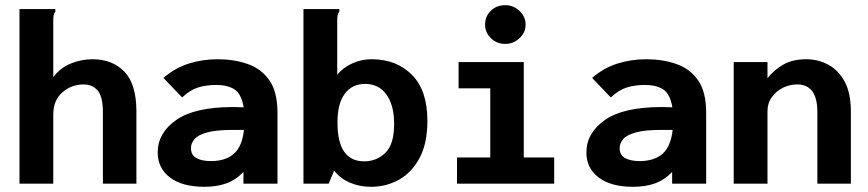

<svg xmlns="http://www.w3.org/2000/svg" viewBox="-20 -707 3340 739"><path d="M55 -672H193V-662Q188 -656 186.5 -649Q185 -642 185 -625V-410Q212 -446 252.5 -462.5Q293 -479 336 -479Q413 -479 459 -431Q505 -383 505 -278V0H376V-276Q376 -335 356 -358.5Q336 -382 302 -382Q255 -382 220 -351.5Q185 -321 185 -266V0H55Z M767 12Q681 12 634 -24Q587 -60 587 -120Q587 -195 658 -245Q729 -295 877 -295Q892 -295 918 -294Q909 -346 882.5 -363Q856 -380 812 -380Q774 -380 743 -370.5Q712 -361 681 -332L609 -407Q654 -446 707 -462.5Q760 -479 817 -479Q880 -479 932.5 -461Q985 -443 1016.5 -398.5Q1048 -354 1048 -273V0H917V-45Q887 -14 850.5 -1Q814 12 767 12ZM715 -137Q715 -110 736 -98.5Q757 -87 792 -87Q848 -87 880 -115Q912 -143 919 -207Q907 -207 895 -207Q883 -207 875 -207Q813 -207 778 -197.5Q743 -188 729 -172Q715 -156 715 -137Z M1408 12Q1365 12 1328 -3.5Q1291 -19 1266 -50L1245 0H1148V-672H1286V-662Q1281 -656 1279.5 -649Q1278 -642 1278 -625V-419Q1300 -447 1337 -463.5Q1374 -480 1414 -479Q1507 -478 1566 -418.5Q1625 -359 1625 -242Q1625 -155 1595 -99Q1565 -43 1516 -15.5Q1467 12 1408 12ZM1382 -86Q1429 -86 1463 -118.5Q1497 -151 1497 -230Q1497 -302 1467.5 -343Q1438 -384 1385 -384Q1335 -384 1307 -346Q1279 -308 1279 -237Q1278 -86 1382 -86Z M1739 0V-101H1867V-367H1745V-468H1996V-101H2113V0ZM1925 -538Q1892 -538 1869.5 -560Q1847 -582 1847 -612Q1847 -644 1869 -665.5Q1891 -687 1925 -687Q1956 -687 1979.5 -665Q2003 -643 2003 -612Q2003 -582 1979.5 -560Q1956 -538 1925 -538Z M2417 12Q2331 12 2284 -24Q2237 -60 2237 -120Q2237 -195 2308 -245Q2379 -295 2527 -295Q2542 -295 2568 -294Q2559 -346 2532.5 -363Q2506 -380 2462 -380Q2424 -380 2393 -370.5Q2362 -361 2331 -332L2259 -407Q2304 -446 2357 -462.5Q2410 -479 2467 -479Q2530 -479 2582.5 -461Q2635 -443 2666.5 -398.5Q2698 -354 2698 -273V0H2567V-45Q2537 -14 2500.5 -1Q2464 12 2417 12ZM2365 -137Q2365 -110 2386 -98.5Q2407 -87 2442 -87Q2498 -87 2530 -115Q2562 -143 2569 -207Q2557 -207 2545 -207Q2533 -207 2525 -207Q2463 -207 2428 -197.5Q2393 -188 2379 -172Q2365 -156 2365 -137Z M2804 0V-468H2934V-406Q2960 -439 2996 -459Q3032 -479 3083 -479Q3129 -479 3168 -458Q3207 -437 3231 -393Q3255 -349 3255 -278V0H3126V-276Q3126 -382 3048 -382Q3020 -382 2994 -369.5Q2968 -357 2951 -333.5Q2934 -310 2934 -278V0Z"/></svg>

Font: Inconsolata SemiExpanded ExtraBold
Style: Regular
Weight: 800
Width: 6
Monospace: yes
Designer: Raph Levien, Cyreal, Brenton Simpson
Foundry: Raph Levien, Cyreal, Google
Version: Version 3.001; ttfautohint (v1.8.2.53-6de2)